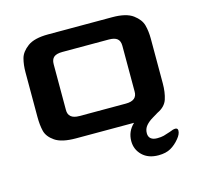

<svg xmlns="http://www.w3.org/2000/svg" viewBox="-92 -545 824 799"><g transform="rotate(-15 320.0 -145.5)"><path d="M602 79Q602 94 587 112Q570 133 549 145Q528 157 496 157Q452 157 426.5 132Q401 107 401 71Q401 29 432 0H182Q121 0 92 -20Q63 -40 56.5 -66Q50 -92 50 -128V-320Q50 -352 57 -378.5Q64 -405 93 -426.5Q122 -448 182 -448H458Q518 -448 547 -426.5Q576 -405 583 -378.5Q590 -352 590 -320V-128Q590 -89 580.5 -60Q571 -31 537 -15Q531 -11 513 -0.5Q495 10 483.5 23.5Q472 37 472 56Q472 71 481.5 79Q491 87 509 87Q526 87 537.5 84Q549 81 566 75Q582 68 591 68Q602 68 602 79ZM420 -86Q469 -86 468 -126V-322Q468 -343 456.5 -352.5Q445 -362 420 -362H220Q195 -362 183.5 -352.5Q172 -343 172 -322V-126Q171 -86 220 -86Z"/></g></svg>

Font: Gold
Style: Regular
Weight: 400
Designer: jaiki
Version: Version 1.000